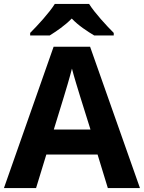

<svg xmlns="http://www.w3.org/2000/svg" viewBox="-20 -954 730 974"><path d="M432 -934H258C230 -889 170 -824 133 -787V-774H232C267 -796 309 -824 344 -860C378 -824 423 -795 458 -774H557V-787C521 -823 460 -889 432 -934ZM527 0H690L437 -717H252L0 0H163L215 -170H475ZM387 -463 439 -297H253L304 -463C311 -485 335 -566 345 -606C355 -566 377 -496 387 -463Z"/></svg>

Font: Noto Sans Malayalam
Style: Bold
Weight: 700
Designer: Jelle Bosma - Monotype Design Team
Foundry: Monotype Imaging Inc.
Version: Version 2.104